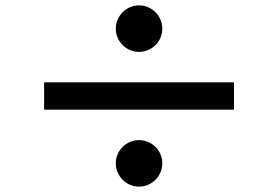

<svg xmlns="http://www.w3.org/2000/svg" viewBox="-20 -738 1040 718"><path d="M500 -718C452 -718 413 -678 413 -631C413 -583 452 -544 500 -544C548 -544 587 -583 587 -631C587 -678 548 -718 500 -718ZM855 -430H145V-328H855ZM500 -214C452 -214 413 -175 413 -127C413 -80 452 -40 500 -40C548 -40 587 -80 587 -127C587 -175 548 -214 500 -214Z"/></svg>

Font: Noto Sans Mono CJK TC
Style: Bold
Weight: 700
Designer: Ryoko NISHIZUKA 西塚涼子 (kana, bopomofo & ideographs); Paul D. Hunt (Latin, Greek & Cyrillic); Sandoll Communications 산돌커뮤니
Foundry: Adobe
Version: Version 2.004;hotconv 1.0.118;makeotfexe 2.5.65603